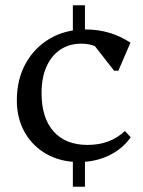

<svg xmlns="http://www.w3.org/2000/svg" viewBox="-20 -710 543 730"><path d="M280 -94Q211 -94 157.5 -124Q104 -154 74 -207Q44 -260 44 -328Q44 -408 77.5 -468.5Q111 -529 170 -563.5Q229 -598 306 -598Q353 -598 395 -585.5Q437 -573 476 -548L430 -441H414L310 -574H389V-499Q352 -544 289 -544Q243 -544 209 -521Q175 -498 156.5 -456Q138 -414 138 -356Q138 -262 183.5 -210.5Q229 -159 313 -159Q399 -159 455 -212L477 -188Q445 -143 393.5 -118.5Q342 -94 280 -94ZM257 -552V-690H303V-552ZM257 0V-118H303V0Z"/></svg>

Font: Platypi Light Light
Style: Regular
Weight: 300
Version: Version 1.200